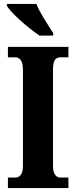

<svg xmlns="http://www.w3.org/2000/svg" viewBox="-20 -951 384 971"><path d="M180 -771H249V-784C225 -822 181 -886 164 -931H15V-921C35 -886 125 -807 180 -771ZM20 0H326V-53H285C266 -53 248 -70 248 -110V-600C248 -647 262 -661 285 -661H326V-714H20V-661H59C76 -661 96 -647 96 -601V-109C96 -67 76 -53 59 -53H20Z"/></svg>

Font: Noto Serif Sinhala ExtraCondensed ExtraBold
Style: Regular
Weight: 800
Width: 2
Designer: Jelle Bosma - Monotype Design Team
Foundry: Monotype Imaging Inc.
Version: Version 2.007